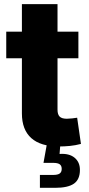

<svg xmlns="http://www.w3.org/2000/svg" viewBox="-20 -692 424 916"><path d="M354 -541V-414.1H9.8V-541ZM84.5 -672.4H254.4V-168.5Q254.4 -146 264.6 -135.7Q274.9 -125.5 298.8 -125.5Q308.1 -125.5 324.5 -127.2Q340.8 -128.9 348.1 -130.4L366.2 -5.4Q340.3 1.5 313.5 4.2Q286.6 6.8 261.7 6.8Q173.8 6.8 129.2 -33.2Q84.5 -73.2 84.5 -150.9ZM170.4 204.1V142.6H233.4Q255.4 142.6 264.9 135.7Q274.4 128.9 274.4 113.8Q274.4 98.6 264.9 91.8Q255.4 85 233.4 85H187.5L206.5 -20.5H267.6V0L264.2 42.5Q309.6 39.1 335.4 60.1Q361.3 81.1 361.3 118.7Q361.3 164.1 332.8 184.1Q304.2 204.1 243.2 204.1Z"/></svg>

Font: Inter 17pt ExtraBold
Style: Regular
Weight: 800
Version: Version 4.001;git-66647c0bb